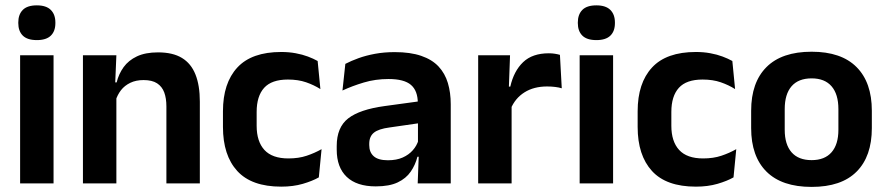

<svg xmlns="http://www.w3.org/2000/svg" viewBox="-20 -702 3395 735"><path d="M57 0V-490.5H185V0ZM121 -548.5Q84.5 -548.5 67.2 -565.8Q50 -583 50 -613.5V-616Q50 -646.5 67.2 -664Q84.5 -681.5 121 -681.5Q157 -681.5 174.5 -664Q192 -646.5 192 -616V-613.5Q192 -582.5 174.5 -565.5Q157 -548.5 121 -548.5Z M617 0V-294.5Q617 -325.5 608.8 -348Q600.5 -370.5 581.5 -383Q562.5 -395.5 529.5 -395.5Q500.5 -395.5 478.8 -385Q457 -374.5 443.2 -356.8Q429.5 -339 422.5 -316.5L402.5 -386.5H426.5Q434.5 -419 453.2 -445Q472 -471 504.2 -486.2Q536.5 -501.5 585 -501.5Q641.5 -501.5 676.5 -480.2Q711.5 -459 728.2 -417Q745 -375 745 -313V0ZM297.5 0V-490.5H425.5L420.5 -371L425.5 -360.5V0Z M1056.5 12.5Q943 12.5 888.2 -47.5Q833.5 -107.5 833.5 -216V-276Q833.5 -384 888.5 -443.5Q943.5 -503 1056.5 -503Q1086 -503 1111.8 -498.2Q1137.5 -493.5 1158.8 -485.5Q1180 -477.5 1196 -468.5L1206.5 -361Q1182 -376.5 1151.8 -387Q1121.5 -397.5 1082 -397.5Q1020 -397.5 991.2 -365.8Q962.5 -334 962.5 -273.5V-220.5Q962.5 -160.5 992.2 -128Q1022 -95.5 1084 -95.5Q1123.5 -95.5 1154 -105.8Q1184.5 -116 1211 -131L1200.5 -23Q1176 -9 1139 1.8Q1102 12.5 1056.5 12.5Z M1579 0 1583.5 -120 1580 -131V-284.5L1579.5 -306.5Q1579.5 -354.5 1553.2 -377Q1527 -399.5 1467.5 -399.5Q1417 -399.5 1372.8 -386.2Q1328.5 -373 1291 -355.5L1302 -457.5Q1324 -469 1352.2 -479.2Q1380.5 -489.5 1415.5 -496Q1450.5 -502.5 1491 -502.5Q1551 -502.5 1592.5 -488.2Q1634 -474 1658.8 -447.5Q1683.5 -421 1694.5 -384.2Q1705.5 -347.5 1705.5 -303V0ZM1418.5 11.5Q1345.5 11.5 1307.2 -25Q1269 -61.5 1269 -129V-143Q1269 -214.5 1313 -248.8Q1357 -283 1452.5 -296L1591.5 -315L1599 -232.5L1471 -214Q1429 -208.5 1411.2 -194Q1393.5 -179.5 1393.5 -151.5V-146.5Q1393.5 -119 1410.8 -103.8Q1428 -88.5 1465 -88.5Q1498 -88.5 1521.5 -99Q1545 -109.5 1560.2 -126.8Q1575.5 -144 1582 -165.5L1600 -102H1578Q1570 -70.5 1552.2 -44.8Q1534.5 -19 1502.5 -3.8Q1470.5 11.5 1418.5 11.5Z M1935 -285 1902.5 -370.5H1933.5Q1947 -430 1982.5 -464Q2018 -498 2081 -498Q2094 -498 2104.5 -496.2Q2115 -494.5 2123.5 -492L2130.5 -364Q2119.5 -367.5 2105 -369.2Q2090.5 -371 2074.5 -371Q2023.5 -371 1987.8 -348.5Q1952 -326 1935 -285ZM1810.5 0V-490.5H1932.5L1927 -340L1938.5 -335.5V0Z M2199 0V-490.5H2327V0ZM2263 -548.5Q2226.5 -548.5 2209.2 -565.8Q2192 -583 2192 -613.5V-616Q2192 -646.5 2209.2 -664Q2226.5 -681.5 2263 -681.5Q2299 -681.5 2316.5 -664Q2334 -646.5 2334 -616V-613.5Q2334 -582.5 2316.5 -565.5Q2299 -548.5 2263 -548.5Z M2644 12.5Q2530.5 12.5 2475.8 -47.5Q2421 -107.5 2421 -216V-276Q2421 -384 2476 -443.5Q2531 -503 2644 -503Q2673.5 -503 2699.2 -498.2Q2725 -493.5 2746.2 -485.5Q2767.5 -477.5 2783.5 -468.5L2794 -361Q2769.5 -376.5 2739.2 -387Q2709 -397.5 2669.5 -397.5Q2607.5 -397.5 2578.8 -365.8Q2550 -334 2550 -273.5V-220.5Q2550 -160.5 2579.8 -128Q2609.5 -95.5 2671.5 -95.5Q2711 -95.5 2741.5 -105.8Q2772 -116 2798.5 -131L2788 -23Q2763.5 -9 2726.5 1.8Q2689.5 12.5 2644 12.5Z M3087 13.5Q2973 13.5 2914.2 -45Q2855.5 -103.5 2855.5 -211.5V-278Q2855.5 -386.5 2914.2 -445.2Q2973 -504 3087 -504Q3200.5 -504 3259 -445.2Q3317.5 -386.5 3317.5 -278V-211.5Q3317.5 -103.5 3259.2 -45Q3201 13.5 3087 13.5ZM3087 -89Q3137 -89 3163.2 -119Q3189.5 -149 3189.5 -205V-284.5Q3189.5 -341.5 3163.2 -371.8Q3137 -402 3087 -402Q3036.5 -402 3010.2 -371.8Q2984 -341.5 2984 -284.5V-205Q2984 -149 3010.2 -119Q3036.5 -89 3087 -89Z"/></svg>

Font: Anek Latin Medium SemiBold
Style: Regular
Weight: 600
Version: Version 1.003